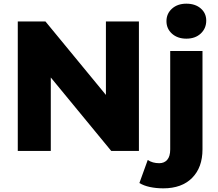

<svg xmlns="http://www.w3.org/2000/svg" viewBox="-20 -816 1181 1038"><path d="M76.1 -700H225.7L623.9 -216.2H552.6V-700H731V0H581.4L183.2 -483.8H254.6V0H76.1ZM733.6 173.4 778.7 48.9Q804.9 66.3 840.8 66.3Q868.4 66.3 884.3 47.7Q900.2 29.1 900.2 -8.2V-540.3H1074.7V-8.4Q1074.7 89.2 1018.7 145.7Q962.8 202.2 862.8 202.2Q824 202.2 790.4 195Q756.9 187.8 733.6 173.4ZM879.9 -701.6Q879.9 -742.2 909.8 -769.2Q939.8 -796.1 987.4 -796.1Q1035.7 -796.1 1065.3 -770.4Q1095 -744.8 1095 -704.7Q1095 -662.4 1065.3 -634.7Q1035.7 -607 987.4 -607Q939.8 -607 909.8 -633.9Q879.9 -660.9 879.9 -701.6Z"/></svg>

Font: iiserrat Thin
Style: Regular
Weight: 100
Designer: Akira Ohta
Foundry: Akira Ohta
Version: Version 1.200;Glyphs 3.3.1 (3343)